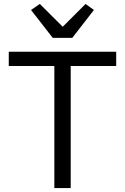

<svg xmlns="http://www.w3.org/2000/svg" viewBox="-20 -963 640 983"><path d="M574.9 -625V-698.2H24.9V-625H258.2V0H342V-625ZM138.8 -911.9 250 -769.2H350.1L460.9 -911.9L418 -942.8L301.1 -826L183.9 -942.8Z"/></svg>

Font: Margiela Mono
Style: Regular
Weight: 400
Designer: Mike Abbink, Paul van der Laan, Pieter van Rosmalen
Foundry: Bold Monday
Version: Version 2.003 2021